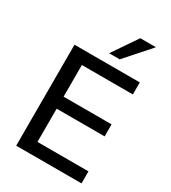

<svg xmlns="http://www.w3.org/2000/svg" viewBox="-222 -1050 1034 1161"><g transform="rotate(30 294.5 -469.0)"><path d="M82 0V-705H538V-621H182V-400H517V-316H182V-84H538V0ZM289 -765 407 -938H516L363 -765Z"/></g></svg>

Font: Nunito Sans 12pt ExtraLight 12pt SemiBold
Style: Regular
Weight: 600
Version: Version 3.101;gftools[0.9.27]